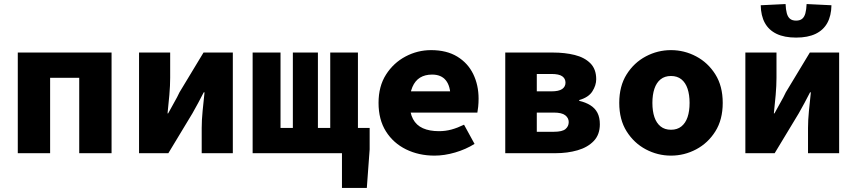

<svg xmlns="http://www.w3.org/2000/svg" viewBox="-20 -758 4240 950"><path d="M68 0V-498H532V0H372V-373H228V0Z M668 0V-498H822V-373Q822 -335 818 -288.5Q814 -242 809 -197H812Q824 -220 841 -249.5Q858 -279 868 -301L987 -498H1132V0H978V-125Q978 -163 982.5 -209Q987 -255 992 -301H988Q977 -279 960.5 -248.5Q944 -218 932 -197L813 0Z M1230 0V-498H1368V-125H1429V-498H1553V-125H1614V-498H1751V0ZM1672 172V0H1643V-125H1809V-19L1795 172Z M2130 12Q2052 12 1989 -19Q1926 -50 1889.5 -108Q1853 -166 1853 -249Q1853 -331 1890 -389Q1927 -447 1986.5 -478.5Q2046 -510 2113 -510Q2190 -510 2242.5 -478Q2295 -446 2321.5 -391.5Q2348 -337 2348 -270Q2348 -249 2346 -229.5Q2344 -210 2342 -201H1972V-306H2232L2209 -277Q2209 -332 2186 -360.5Q2163 -389 2118 -389Q2083 -389 2058.5 -374Q2034 -359 2020.5 -327.5Q2007 -296 2007 -249Q2007 -200 2023.5 -169Q2040 -138 2072.5 -123.5Q2105 -109 2152 -109Q2184 -109 2213.5 -117Q2243 -125 2276 -141L2328 -46Q2285 -19 2232 -3.5Q2179 12 2130 12Z M2480 0V-498H2716Q2775 -498 2823.5 -486Q2872 -474 2901 -445Q2930 -416 2930 -366Q2930 -336 2911 -306Q2892 -276 2846 -263V-259Q2877 -252 2900.5 -237.5Q2924 -223 2936 -200Q2948 -177 2948 -143Q2948 -92 2918 -60.5Q2888 -29 2838 -14.5Q2788 0 2729 0ZM2636 -306H2708Q2745 -306 2761.5 -317.5Q2778 -329 2778 -349Q2778 -369 2762 -380.5Q2746 -392 2708 -392H2636ZM2636 -106H2721Q2762 -106 2778 -119.5Q2794 -133 2794 -154Q2794 -174 2777 -187.5Q2760 -201 2720 -201H2636Z M3300 12Q3234 12 3175.5 -19Q3117 -50 3080.5 -108Q3044 -166 3044 -249Q3044 -332 3080.5 -390Q3117 -448 3175.5 -479Q3234 -510 3300 -510Q3366 -510 3424.5 -479Q3483 -448 3519.5 -390Q3556 -332 3556 -249Q3556 -166 3519.5 -108Q3483 -50 3424.5 -19Q3366 12 3300 12ZM3300 -116Q3331 -116 3351.5 -132.5Q3372 -149 3382 -178.5Q3392 -208 3392 -249Q3392 -289 3382 -319Q3372 -349 3351.5 -365.5Q3331 -382 3300 -382Q3269 -382 3248.5 -365.5Q3228 -349 3218 -319Q3208 -289 3208 -249Q3208 -208 3218 -178.5Q3228 -149 3248.5 -132.5Q3269 -116 3300 -116Z M3668 0V-498H3822V-373Q3822 -335 3818 -288.5Q3814 -242 3809 -197H3812Q3824 -220 3841 -249.5Q3858 -279 3868 -301L3987 -498H4132V0H3978V-125Q3978 -163 3982.5 -209Q3987 -255 3992 -301H3988Q3977 -279 3960.5 -248.5Q3944 -218 3932 -197L3813 0ZM3919 -572Q3861 -572 3822.5 -590.5Q3784 -609 3764.5 -644.5Q3745 -680 3744 -732L3867 -738Q3868 -711 3873 -692.5Q3878 -674 3889 -665Q3900 -656 3919 -656Q3938 -656 3949 -665Q3960 -674 3965 -692.5Q3970 -711 3971 -738L4094 -732Q4093 -680 4073.5 -644.5Q4054 -609 4015.5 -590.5Q3977 -572 3919 -572Z"/></svg>

Font: Source Code Pro ExtraBold
Style: Regular
Weight: 800
Monospace: yes
Designer: Paul D. Hunt, Teo Tuominen
Foundry: Adobe Systems Incorporated
Version: Version 1.018;hotconv 1.0.116;makeotfexe 2.5.65601